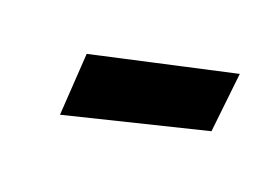

<svg xmlns="http://www.w3.org/2000/svg" viewBox="-40 -779 407 289"><g transform="rotate(-15 164.0 -634.5)"><path d="M324.2 -626 109.4 -714.8 46.9 -636.7 260.7 -553.7Z"/></g></svg>

Font: Puritan
Style: Bold
Weight: 700
Version: 2.1